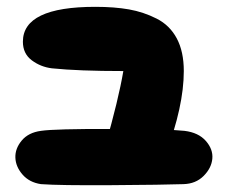

<svg xmlns="http://www.w3.org/2000/svg" viewBox="-20 -551 681 562"><path d="M465 -100Q518 -240 518 -343Q518 -400 497.5 -438.5Q477 -477 438.5 -496.5Q400 -516 357.5 -523.5Q315 -531 259 -531Q47 -531 47 -429Q47 -394 73 -374.5Q99 -355 132 -351Q210 -343 341 -343Q327 -260 288 -124Q276 -83 314 -59Q352 -35 400.5 -46Q449 -57 465 -100ZM100 -12Q154 -8 307 -9Q460 -10 517 -12Q553 -13 576 -36Q599 -59 601.5 -86.5Q604 -114 582.5 -138.5Q561 -163 520 -168Q477 -173 308.5 -173.5Q140 -174 100 -168Q63 -163 43.5 -139.5Q24 -116 25 -89.5Q26 -63 46 -40Q66 -17 100 -12Z"/></svg>

Font: Cherry Bomb
Style: Regular
Weight: 400
Designer: satsuyako
Foundry: satsuyako
Version: Version 4.0